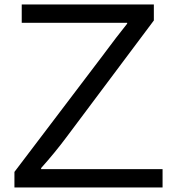

<svg xmlns="http://www.w3.org/2000/svg" viewBox="-20 -805 790 850"><path d="M76.2 -785.2H661.1V-714.4L273.9 -197.3Q224.1 -130.4 162.1 -61V-56.2H699.7V24.9H43.9V-43.9L437 -562Q439 -564.9 445.3 -573.2Q494.1 -639.2 543 -700.2V-704.1H76.2Z"/></svg>

Font: FORM UDPGothic
Style: Regular
Weight: 400
Foundry: Pronama LLC
Version: Version 1.05101